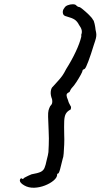

<svg xmlns="http://www.w3.org/2000/svg" viewBox="-20 -759 472 900"><path d="M141 121Q114 122 93.5 110Q73 98 73 87Q73 82 76 79Q79 76 79 76Q84 80 87.5 80Q91 80 91 76Q91 76 101 70.5Q111 65 128 58Q157 53 170 47Q183 41 188.5 28.5Q194 16 199 -9Q202 -21 204.5 -31.5Q207 -42 207 -46Q207 -49 208.5 -78.5Q210 -108 208 -147Q206 -191 205.5 -211.5Q205 -232 207.5 -241.5Q210 -251 215 -261Q223 -269 224.5 -276.5Q226 -284 224 -294Q216 -314 218 -330.5Q220 -347 228 -353Q245 -372 255 -383Q265 -394 273 -405.5Q281 -417 290 -435Q316 -476 335 -516.5Q354 -557 361 -587Q361 -591 361 -594Q361 -597 361 -597Q365 -606 363 -617Q361 -628 350 -643Q342 -659 330 -667Q318 -675 292 -682Q276 -685 274.5 -698.5Q273 -712 282 -722Q286 -730 297.5 -734.5Q309 -739 321 -739Q333 -739 337 -734Q345 -726 352 -726Q355 -726 368.5 -715Q382 -704 396.5 -690Q411 -676 416 -666Q420 -663 423.5 -647Q427 -631 428 -619Q431 -607 431.5 -598.5Q432 -590 429.5 -579.5Q427 -569 420 -549Q406 -503 394.5 -472.5Q383 -442 378 -437Q374 -434 370.5 -433Q367 -432 367 -428Q367 -424 358 -407.5Q349 -391 337.5 -373.5Q326 -356 317 -347Q313 -343 309.5 -335.5Q306 -328 306 -328Q306 -328 305 -327.5Q304 -327 299 -324Q292 -320 292 -312.5Q292 -305 299 -289Q301 -280 305 -273Q309 -266 313 -258Q313 -244 308 -244Q295 -237 288.5 -225.5Q282 -214 281 -191.5Q280 -169 281 -127Q282 -106 281 -82Q280 -58 278.5 -39.5Q277 -21 274 -15Q267 15 261.5 35Q256 55 251 55Q251 55 249 55.5Q247 56 248 59Q248 73 231.5 87Q215 101 190.5 110.5Q166 120 141 121Z"/></svg>

Font: Caveat SemiBold
Style: Regular
Weight: 600
Designer: Pablo Impallari
Foundry: Pablo Impallari
Version: Version 2.000